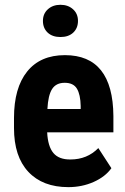

<svg xmlns="http://www.w3.org/2000/svg" viewBox="-20 -767 519 797"><path d="M314.9 -314.5V-327.1Q314 -374.5 299.3 -398.9Q284.7 -423.3 248.5 -423.3Q212.9 -423.3 196.3 -397.5Q179.7 -371.6 176.8 -314.5ZM249.5 -538.1Q448.7 -538.1 450.7 -285.6V-217.8H175.8Q178.7 -159.2 201.7 -131.8Q224.6 -104.5 272.5 -105Q341.8 -105 388.2 -152.3L442.4 -68.8Q417 -33.2 368.7 -11.7Q320.3 9.8 263.7 9.8Q157.2 9.8 97.7 -53.7Q38.1 -117.2 38.1 -235.4V-277.3Q38.1 -402.3 92.8 -470.2Q147.5 -538.1 249.5 -538.1ZM177.7 -631.8Q158.2 -650.4 158.2 -680.2Q158.2 -710 178.7 -728.5Q199.2 -747.1 231 -747.1Q262.7 -747.1 283.2 -728.5Q303.7 -710 303.7 -680.2Q303.7 -650.4 284.2 -631.8Q264.6 -613.3 231 -613.3Q197.3 -613.3 177.7 -631.8Z"/></svg>

Font: RobotoCondensed-Bold
Style: Bold
Weight: 700
Designer: Google
Version: Version 2.001240; 2014